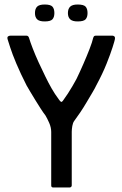

<svg xmlns="http://www.w3.org/2000/svg" viewBox="-20 -831 542 851"><path d="M309 -295Q303 -287 300.5 -272.5Q298 -258 298 -247V-9Q298 -5 295 -2.5Q292 0 289 0H216Q207 0 207 -9V-246Q207 -266 198 -286.5Q189 -307 181 -320Q173 -330 161 -348.5Q149 -367 136.5 -387.5Q124 -408 113.5 -425.5Q103 -443 98 -452Q71 -505 52.5 -549Q34 -593 25 -621.5Q16 -650 14 -656Q11 -666 15.5 -669.5Q20 -673 27 -673H97Q106 -673 109 -662Q114 -645 125 -616.5Q136 -588 151 -555Q166 -522 181 -492Q194 -465 208.5 -439.5Q223 -414 241 -390Q247 -381 251 -379.5Q255 -378 262 -389Q271 -401 281 -416.5Q291 -432 301 -449Q311 -466 319 -481Q334 -512 349.5 -547.5Q365 -583 377 -614Q389 -645 393 -663Q395 -669 397.5 -671Q400 -673 406 -673H478Q483 -673 487 -669.5Q491 -666 489 -656Q488 -650 479 -621.5Q470 -593 452.5 -549Q435 -505 407 -453Q401 -440 389 -420Q377 -400 363.5 -377Q350 -354 335.5 -332.5Q321 -311 309 -295ZM221 -773Q221 -755 212.5 -745.5Q204 -736 178 -736Q154 -736 144.5 -745.5Q135 -755 135 -773Q135 -792 144.5 -801.5Q154 -811 178 -811Q204 -811 212.5 -801.5Q221 -792 221 -773ZM368 -773Q368 -755 359.5 -745.5Q351 -736 324 -736Q301 -736 291 -745.5Q281 -755 281 -773Q281 -792 291 -801.5Q301 -811 324 -811Q351 -811 359.5 -801.5Q368 -792 368 -773Z"/></svg>

Font: Glory Thin Medium
Style: Regular
Weight: 500
Version: Version 1.011